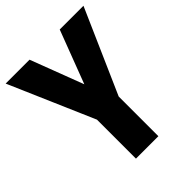

<svg xmlns="http://www.w3.org/2000/svg" viewBox="-201 -829 944 944"><g transform="rotate(-45 270.5 -357.0)"><path d="M271 -438 166 -714H0L192 -271V0H348V-276L541 -714H376Z"/></g></svg>

Font: Noto Sans Gujarati Condensed ExtraBold
Style: Regular
Weight: 800
Width: 3
Designer: Jelle Bosma - Monotype Design Team, Universal Thirst
Foundry: Monotype Imaging Inc.
Version: Version 2.106